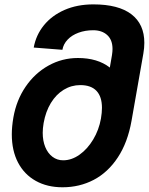

<svg xmlns="http://www.w3.org/2000/svg" viewBox="-20 -816 662 854"><path d="M32.5 -218.5Q32.5 -252.5 39.5 -293.5Q53 -370.5 94 -430.5Q135 -490.5 195.5 -524.2Q256 -558 326.5 -558Q414 -558 468.5 -515.5L478 -570.5Q480.5 -587 480.5 -598Q480.5 -638.5 457 -660Q433.5 -681.5 394.5 -681.5Q359 -681.5 329.2 -670.5Q299.5 -659.5 280.8 -639.8Q262 -620 257.5 -594.5L130 -604.5Q140 -660 175.2 -703.5Q210.5 -747 267 -771.8Q323.5 -796.5 395.5 -796.5Q507 -796.5 564.5 -752.5Q622 -708.5 622 -625.5Q622 -602.5 617.5 -577L565 -278.5Q548 -182.5 504.2 -116Q460.5 -49.5 397.2 -16.2Q334 17 258 17Q190 17 139 -11.5Q88 -40 60.2 -93Q32.5 -146 32.5 -218.5ZM429 -288.5Q433.5 -315 433.5 -336.5Q433.5 -386 409.2 -411.8Q385 -437.5 337 -437.5Q297.5 -437.5 263.5 -416.8Q229.5 -396 206.2 -357.8Q183 -319.5 174 -268.5Q170 -244.5 170 -225.5Q170 -190 181.2 -162.2Q192.5 -134.5 213.2 -118.8Q234 -103 261 -103Q298.5 -103 333.8 -128Q369 -153 394.5 -195.5Q420 -238 429 -288.5Z"/></svg>

Font: JuliaMono ExtraBold
Style: Italic
Weight: 800
Italic angle: -9°
Monospace: yes
Designer: cormullion
Foundry: corm
Version: Version 0.057; ttfautohint (v1.8.4)